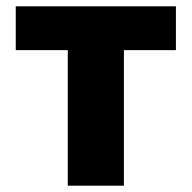

<svg xmlns="http://www.w3.org/2000/svg" viewBox="-20 -589 608 609"><path d="M30 -569H538V-430H373V0H195V-430H30Z"/></svg>

Font: Kinto Sans Black
Style: Regular
Weight: 900
Designer: Authors: Ryoko NISHIZUKA  (kana & ideographs); Paul D. Hunt (Latin, Greek & Cyrillic); Wenlong ZHANG  (bopomofo); Sandol
Foundry: Adobe Systems Incorporated, ookami Inc.
Version: Version 0.001